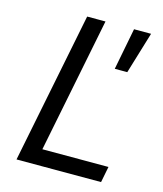

<svg xmlns="http://www.w3.org/2000/svg" viewBox="-106 -780 732 860"><g transform="rotate(15 260.0 -350.0)"><path d="M191.5 -700H276.5L151.5 -74H458L443.5 0H51.5ZM371.5 -506 409 -699.5H488L429.5 -506Z"/></g></svg>

Font: Argentum Sans Light
Style: Italic
Weight: 300
Italic angle: -11.3°
Designer: Julieta Ulanovsky (font), Owen Earl (portions from Jones font), Cristiano Sobral (main changes and remaster)
Foundry: Julieta Ulanovsky (font), Owen Earl (portions from Jones font), Cristiano Sobral (main changes and remaster)
Version: Version 3.127